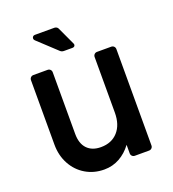

<svg xmlns="http://www.w3.org/2000/svg" viewBox="-140 -874 898 995"><g transform="rotate(-20 309.0 -376.5)"><path d="M66 -197V-552Q66 -561 72 -567Q78 -573 87 -573H165Q174 -573 180 -567Q186 -561 186 -552V-212Q186 -159 213 -130.5Q240 -102 289 -102Q348 -102 382.5 -140.5Q417 -179 417 -246V-552Q417 -561 423 -567Q429 -573 438 -573H516Q525 -573 531 -567Q537 -561 537 -552V-21Q537 -12 531 -6Q525 0 516 0H438Q429 0 423 -6Q417 -12 417 -21V-68Q389 -30 350.5 -8.5Q312 13 266 13Q209 13 163.5 -14Q118 -41 92 -89Q66 -137 66 -197ZM258 -644 155 -740Q150 -745 150 -751Q150 -757 154 -761.5Q158 -766 165 -766H273Q279 -766 285 -762.5Q291 -759 293 -753L338 -656Q340 -652 340 -649Q340 -643 336 -639.5Q332 -636 325 -636H279Q266 -636 258 -644Z"/></g></svg>

Font: Miriam Libre
Style: Bold
Weight: 700
Designer: Michal Sahar
Foundry: Hagilda
Version: Version 1.001